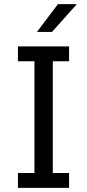

<svg xmlns="http://www.w3.org/2000/svg" viewBox="-20 -911 422 931"><path d="M67 0V-72H147V-614H67V-686H315V-614H236V-72H315V0ZM159 -756 261 -891H350V-888L232 -756Z"/></svg>

Font: Chivo Medium Light
Style: Regular
Weight: 300
Version: Version 2.002